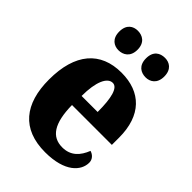

<svg xmlns="http://www.w3.org/2000/svg" viewBox="-223 -862 974 974"><g transform="rotate(45 264.5 -374.5)"><path d="M375 -619C406 -619 439 -638 439 -689C439 -741 406 -759 375 -759C340 -759 308 -741 308 -689C308 -638 340 -619 375 -619ZM180 -619C213 -619 247 -638 247 -689C247 -741 213 -759 180 -759C148 -759 116 -741 116 -689C116 -638 148 -619 180 -619ZM283 10C425 10 479 -54 479 -111C479 -135 462 -152 441 -158C421 -107 388 -69 327 -69C251 -69 212 -126 210 -256H496V-308C496 -467 411 -550 272 -550C122 -550 36 -453 36 -265C36 -91 116 10 283 10ZM327 -323H212C212 -426 239 -482 277 -482C312 -482 327 -423 327 -323Z"/></g></svg>

Font: Noto Serif Myanmar Condensed Black
Style: Regular
Weight: 900
Width: 3
Designer: Ben Mitchell and the Monotype Design Team
Foundry: Monotype Imaging Inc.
Version: Version 2.106